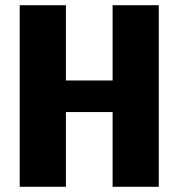

<svg xmlns="http://www.w3.org/2000/svg" viewBox="-20 -720 688 740"><path d="M56 -700H234V-340L194 -410H453L414 -340V-700H592V0H414V-360L453 -288H194L234 -360V0H56Z"/></svg>

Font: Pathway Extreme Condensed ExtraBold
Style: Regular
Weight: 800
Width: 3
Version: Version 1.001;gftools[0.9.26]